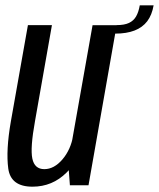

<svg xmlns="http://www.w3.org/2000/svg" viewBox="-20 -690 592 715"><path d="M240.3 0H309.6L414.5 -596.2H324.7L234 -84.4ZM173.4 -596.5H84L20.4 -237.5Q1.6 -129.8 10.8 -62.3Q20.1 5.2 100.8 5.2Q175.1 5.2 228 -47.5Q280.9 -100.2 292.5 -165.4L252.7 -186.3Q243.7 -132.9 212.6 -96.5Q181.5 -60.1 145 -60.1Q108.6 -60.1 100.4 -99.5Q92.2 -138.8 110.3 -238.6ZM414 -596.5 408.9 -564.8Q451.3 -564.8 481 -576.3Q510.7 -587.8 528.3 -610.9Q545.8 -634 552.1 -670.2H500.5Q496.1 -644.9 486.8 -628.8Q477.4 -612.6 460.3 -604.6Q443.3 -596.5 414 -596.5Z"/></svg>

Font: Anybody Thin Condensed
Style: Italic
Weight: 100
Width: 3
Italic angle: -10°
Version: Version 1.113;gftools[0.9.25]